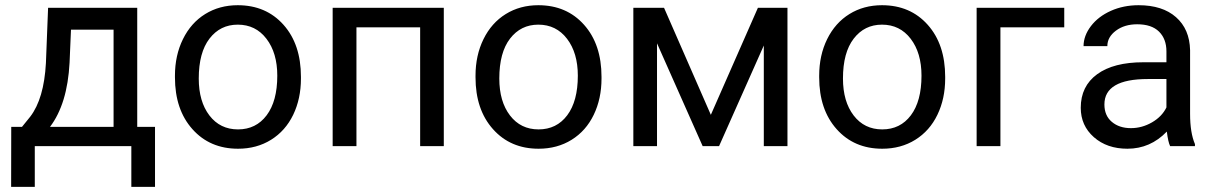

<svg xmlns="http://www.w3.org/2000/svg" viewBox="-20 -558 4637 733"><path d="M64 -73.7 95.2 -112.3Q147.9 -180.7 155.3 -317.4L163.6 -528.3H503.9V-73.7H571.8V155.3H481.4V0H112.8V155.3H22.5L22.9 -73.7ZM170.9 -73.7H413.6V-444.8H251L245.6 -318.8Q237.3 -161.1 170.9 -73.7Z M647.9 -269Q647.9 -346.7 678.5 -408.7Q709 -470.7 763.4 -504.4Q817.9 -538.1 887.7 -538.1Q995.6 -538.1 1062.3 -463.4Q1128.9 -388.7 1128.9 -264.6V-258.3Q1128.9 -181.2 1099.4 -119.9Q1069.8 -58.6 1014.9 -24.4Q960 9.8 888.7 9.8Q781.2 9.8 714.6 -64.9Q647.9 -139.6 647.9 -262.7ZM738.8 -258.3Q738.8 -170.4 779.5 -117.2Q820.3 -64 888.7 -64Q957.5 -64 998 -117.9Q1038.6 -171.9 1038.6 -269Q1038.6 -356 997.3 -409.9Q956.1 -463.9 887.7 -463.9Q820.8 -463.9 779.8 -410.6Q738.8 -357.4 738.8 -258.3Z M1674.3 0H1584V-453.6H1340.8V0H1250V-528.3H1674.3Z M1795.4 -269Q1795.4 -346.7 1825.9 -408.7Q1856.4 -470.7 1910.9 -504.4Q1965.3 -538.1 2035.2 -538.1Q2143.1 -538.1 2209.7 -463.4Q2276.4 -388.7 2276.4 -264.6V-258.3Q2276.4 -181.2 2246.8 -119.9Q2217.3 -58.6 2162.4 -24.4Q2107.4 9.8 2036.1 9.8Q1928.7 9.8 1862.1 -64.9Q1795.4 -139.6 1795.4 -262.7ZM1886.2 -258.3Q1886.2 -170.4 1927 -117.2Q1967.8 -64 2036.1 -64Q2105 -64 2145.5 -117.9Q2186 -171.9 2186 -269Q2186 -356 2144.8 -409.9Q2103.5 -463.9 2035.2 -463.9Q1968.3 -463.9 1927.2 -410.6Q1886.2 -357.4 1886.2 -258.3Z M2693.8 -119.6 2873.5 -528.3H2986.3V0H2896V-384.3L2725.1 0H2662.6L2488.3 -392.6V0H2397.9V-528.3H2515.1Z M3107.4 -269Q3107.4 -346.7 3137.9 -408.7Q3168.5 -470.7 3222.9 -504.4Q3277.3 -538.1 3347.2 -538.1Q3455.1 -538.1 3521.7 -463.4Q3588.4 -388.7 3588.4 -264.6V-258.3Q3588.4 -181.2 3558.8 -119.9Q3529.3 -58.6 3474.4 -24.4Q3419.4 9.8 3348.1 9.8Q3240.7 9.8 3174.1 -64.9Q3107.4 -139.6 3107.4 -262.7ZM3198.2 -258.3Q3198.2 -170.4 3239 -117.2Q3279.8 -64 3348.1 -64Q3417 -64 3457.5 -117.9Q3498 -171.9 3498 -269Q3498 -356 3456.8 -409.9Q3415.5 -463.9 3347.2 -463.9Q3280.3 -463.9 3239.3 -410.6Q3198.2 -357.4 3198.2 -258.3Z M4043 -453.6H3799.3V0H3708.5V-528.3H4043Z M4447.3 0Q4439.5 -15.6 4434.6 -55.7Q4371.6 9.8 4284.2 9.8Q4206.1 9.8 4156 -34.4Q4106 -78.6 4106 -146.5Q4106 -229 4168.7 -274.7Q4231.4 -320.3 4345.2 -320.3H4433.1V-361.8Q4433.1 -409.2 4404.8 -437.3Q4376.5 -465.3 4321.3 -465.3Q4272.9 -465.3 4240.2 -440.9Q4207.5 -416.5 4207.5 -381.8H4116.7Q4116.7 -421.4 4144.8 -458.3Q4172.9 -495.1 4220.9 -516.6Q4269 -538.1 4326.7 -538.1Q4418 -538.1 4469.7 -492.4Q4521.5 -446.8 4523.4 -366.7V-123.5Q4523.4 -50.8 4542 -7.8V0ZM4297.4 -68.8Q4339.8 -68.8 4377.9 -90.8Q4416 -112.8 4433.1 -147.9V-256.3H4362.3Q4196.3 -256.3 4196.3 -159.2Q4196.3 -116.7 4224.6 -92.8Q4252.9 -68.8 4297.4 -68.8Z"/></svg>

Font: RobotoInd
Style: Regular
Weight: 400
Designer: Google
Version: Version 2.001101; 2014